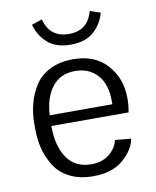

<svg xmlns="http://www.w3.org/2000/svg" viewBox="-82 -778 698 857"><g transform="rotate(-10 266.5 -349.5)"><path d="M119.2 -698.3 166.7 -714.2Q188.3 -629.2 275 -629.2Q361.7 -629.2 383.3 -714.2L430.8 -698.3Q417.5 -648.3 379.6 -614.6Q341.7 -580.8 275 -580.8Q208.3 -580.8 170.4 -614.6Q132.5 -648.3 119.2 -698.3ZM52.5 -238.3V-261.7Q52.5 -309.2 63.8 -351.7Q75 -394.2 98.8 -432.1Q122.5 -470 167.1 -492.5Q211.7 -515 272.5 -515Q371.7 -515 426.7 -452.9Q481.7 -390.8 481.7 -301.7Q481.7 -267.5 475.8 -238.3H125.8Q125.8 -146.7 162.9 -92.9Q200 -39.2 272.5 -39.2Q324.2 -39.2 356.2 -66.7Q388.3 -94.2 394.2 -127.5L466.7 -120.8Q458.3 -71.7 408.3 -28.3Q358.3 15 272.5 15Q210.8 15 166.2 -7.5Q121.7 -30 97.9 -67.9Q74.2 -105.8 63.3 -147.9Q52.5 -190 52.5 -238.3ZM126.7 -286.7H410.8V-302.5Q410.8 -378.3 372.9 -420Q335 -461.7 272.5 -461.7Q205.8 -461.7 168.8 -415Q131.7 -368.3 126.7 -286.7Z"/></g></svg>

Font: Boon
Style: Regular
Weight: 400
Designer: Sungsit Sawaiwan
Foundry: FontUni
Version: Version 3.0